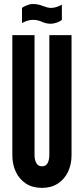

<svg xmlns="http://www.w3.org/2000/svg" viewBox="-20 -906 408 934"><path d="M184 8Q138.5 8 106.2 -13Q74 -34 57 -70Q40 -106 40 -151V-735H148V-151Q148 -129.5 156.5 -113.2Q165 -97 184 -97Q204 -97 212 -113.2Q220 -129.5 220 -151V-735H328V-151Q328 -106 310.8 -70Q293.5 -34 261.2 -13Q229 8 184 8ZM228 -790.5Q204.5 -790.5 185 -799.5Q163.5 -809.5 140 -809.5Q126.5 -809.5 112 -804.8Q97.5 -800 87 -793.5V-867.5Q94 -873 102.5 -876.8Q111 -880.5 120 -883.5Q129 -886.5 140 -886.5Q163.5 -886.5 184 -878.5Q195 -874.5 206 -871Q217 -867.5 228 -867.5Q241.5 -867.5 256 -872.2Q270.5 -877 281 -883.5V-809.5Q271.5 -801 255.5 -795.8Q239.5 -790.5 228 -790.5Z"/></svg>

Font: League Gothic
Style: Regular
Weight: 400
Designer: The League of Moveable Type
Version: Version 2.001